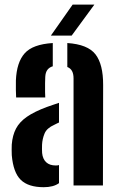

<svg xmlns="http://www.w3.org/2000/svg" viewBox="-20 -792 508 820"><path d="M30.3 -129.2Q29.8 -139 29.8 -152.2Q29.7 -165.3 30.2 -174.4Q33.3 -213.9 48.2 -242.5Q63.1 -271.1 94.9 -293.2Q126.7 -315.3 180.4 -335.2Q193.7 -340.1 206.5 -344.3Q219.2 -348.6 232 -352.8V-268.8Q227.2 -266.9 222.2 -264.2Q217.1 -261.6 211.7 -258.9Q179.9 -244.8 170.4 -222Q160.9 -199.3 159.6 -174.2Q159.3 -161.3 159.3 -155.1Q159.4 -148.9 159.9 -138.6Q162.4 -112.9 177.2 -99.1Q191.9 -85.3 218.4 -85.3Q226.8 -85.3 232 -87V-9.8Q208.1 7.5 166.8 7.5Q100.8 7.5 68.7 -23.9Q36.6 -55.3 30.3 -129.2ZM48.9 -375.8Q48.1 -386.4 47.8 -407.5Q47.4 -428.7 47.9 -448.8Q51.1 -525.8 85.4 -564.3Q119.7 -602.9 205.4 -608.2V-508.9Q190.7 -504.6 182.5 -493.8Q174.3 -482.9 173.3 -463.9Q172.7 -455.6 172.5 -436.4Q172.2 -417.1 172.5 -399Q172.8 -380.8 173.3 -375.8ZM294.1 0V-457.2Q294.1 -476.3 287.7 -488.4Q281.3 -500.5 267.5 -505.9V-608.2Q354.7 -602.5 387.8 -559.9Q420.8 -517.3 420.5 -428.9L419.6 0ZM197.3 -640 290.3 -772.4H383.1L286.1 -640Z"/></svg>

Font: Big Shoulders Stencil Text SC Thin
Style: Regular
Weight: 100
Designer: Patric King
Foundry: XO Type Co
Version: Version 2.001